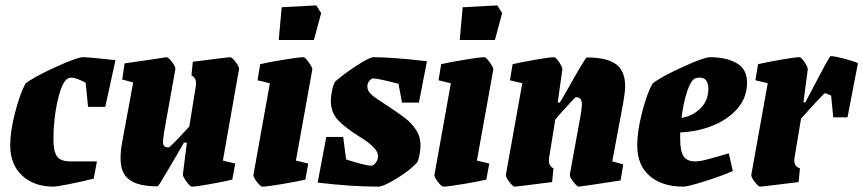

<svg xmlns="http://www.w3.org/2000/svg" viewBox="-20 -686 3215 715"><path d="M179 -167Q179 -122 192.5 -103.5Q206 -85 241 -85H341L329 -21Q287 -10 238.5 -0.5Q190 9 180 9Q106 9 62 -32.5Q18 -74 18 -145Q18 -197 36.5 -268Q55 -339 75 -375Q107 -400 187.5 -436.5Q268 -473 289 -473Q311 -473 410 -462L372 -288H308L299 -378Q263 -397 246 -397Q242 -397 236 -395Q213 -388 196 -317Q179 -246 179 -167Z M870 -428 810 -88 856 -77 845 -17Q816 -10 763 -0.5Q710 9 694 9Q688 9 674 -10.5Q660 -30 661 -37L676 -155H665L638 -108Q631 -97 600.5 -44.5Q570 8 567 8Q495 8 462 -16.5Q429 -41 429 -95Q429 -125 434 -151L476 -379L435 -390L444 -450L548 -465L600 -473Q607 -473 621 -454.5Q635 -436 633 -428L591 -194Q587 -164 587 -158Q587 -146 592 -141.5Q597 -137 608 -137Q614 -137 685 -215L709 -364Q710 -369 710 -376Q710 -397 693 -405L698 -456Q830 -473 837 -473Q844 -473 858 -454.5Q872 -436 870 -428Z M924 -36 985 -376 939 -387 949 -447Q978 -454 1035.5 -463.5Q1093 -473 1110 -473Q1116 -473 1130 -453.5Q1144 -434 1143 -427L1082 -88L1128 -77L1117 -17Q1092 -11 1033 -1Q974 9 957 9Q950 9 936 -9.5Q922 -28 924 -36ZM1029 -659 1158 -666 1176 -637 1149 -537H1018Z M1546 -145Q1546 -132 1543 -113.5Q1540 -95 1534 -82Q1510 -54 1459 -22.5Q1408 9 1389 9Q1289 9 1163 -6L1195 -176H1258L1269 -92Q1297 -83 1324 -76Q1351 -69 1363 -69Q1371 -69 1379.5 -80.5Q1388 -92 1388 -105Q1388 -135 1319 -177Q1266 -210 1239 -238.5Q1212 -267 1212 -311Q1212 -327 1216.5 -348.5Q1221 -370 1228 -382Q1258 -409 1307 -441Q1356 -473 1371 -473Q1439 -473 1570 -458L1540 -304H1477L1464 -374Q1388 -394 1369 -394Q1363 -394 1355.5 -385Q1348 -376 1348 -364Q1348 -347 1364 -333Q1380 -319 1414 -298L1432 -286Q1470 -261 1491.5 -244Q1513 -227 1529.5 -202Q1546 -177 1546 -145Z M1598 -36 1659 -376 1613 -387 1623 -447Q1652 -454 1709.5 -463.5Q1767 -473 1784 -473Q1790 -473 1804 -453.5Q1818 -434 1817 -427L1756 -88L1802 -77L1791 -17Q1766 -11 1707 -1Q1648 9 1631 9Q1624 9 1610 -9.5Q1596 -28 1598 -36ZM1703 -659 1832 -666 1850 -637 1823 -537H1692Z M2301 -304 2260 -85 2301 -74 2291 -14Q2142 9 2135 9Q2129 9 2115 -9Q2101 -27 2102 -36L2143 -261Q2147 -287 2147 -297Q2147 -324 2125 -324Q2121 -324 2065 -261Q2064 -260 2048 -241L2025 -100Q2024 -96 2024 -89Q2024 -68 2041 -59L2036 -8Q1904 9 1897 9Q1890 9 1876 -9.5Q1862 -28 1864 -36L1925 -376L1879 -387L1889 -447Q1919 -454 1973 -463.5Q2027 -473 2043 -473Q2050 -473 2062.5 -454Q2075 -435 2074 -427L2057 -304H2065L2098 -361Q2160 -472 2165 -472Q2240 -472 2274 -447Q2308 -422 2308 -365Q2308 -344 2301 -304Z M2513 -193V-169Q2513 -123 2525.5 -104Q2538 -85 2569 -85Q2586 -85 2609 -91Q2632 -97 2658 -104.5Q2684 -112 2694 -115L2709 -49Q2665 -30 2603 -10.5Q2541 9 2525 9Q2445 9 2399 -31Q2353 -71 2353 -145Q2353 -198 2371.5 -269Q2390 -340 2410 -375Q2442 -400 2522 -436.5Q2602 -473 2624 -473Q2684 -473 2723 -451Q2762 -429 2762 -378Q2762 -323 2726.5 -282Q2691 -241 2633.5 -218Q2576 -195 2513 -193ZM2518 -247Q2560 -254 2589 -283Q2618 -312 2618 -356Q2618 -375 2610 -386Q2602 -397 2586 -397Q2579 -397 2571 -395Q2554 -390 2539.5 -347.5Q2525 -305 2518 -247Z M3175 -451 3136 -249H3083L3075 -330Q3055 -339 3052 -339Q3050 -339 3021 -308Q2992 -277 2963 -244L2939 -100Q2938 -95 2938 -88Q2938 -66 2959 -59L2954 -8Q2818 9 2811 9Q2804 9 2790 -9.5Q2776 -28 2778 -36L2839 -376L2793 -387L2803 -447Q2833 -454 2887 -463.5Q2941 -473 2957 -473Q2964 -473 2976.5 -454Q2989 -435 2988 -427L2972 -305H2979L3013 -369Q3069 -477 3073 -477Q3087 -477 3122 -468Q3157 -459 3175 -451Z"/></svg>

Font: Grenze ExtraBold
Style: Italic
Weight: 800
Italic angle: -10°
Designer: Renata Polastri
Foundry: Omnibus-Type
Version: Version 1.002; ttfautohint (v1.8)